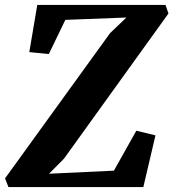

<svg xmlns="http://www.w3.org/2000/svg" viewBox="-38 -763 706 783"><path d="M-3.5 0 -17.5 -35.5 411 -628 477.5 -691.5 228.5 -682 161 -542.5 81.5 -550.5 114 -743H637L649 -708L223 -116L162 -54.5L426.5 -67L518 -230L596 -211L546.5 0Z"/></svg>

Font: Merriweather 48pt ExtraBold
Style: Italic
Weight: 800
Italic angle: -7.8°
Version: Version 2.101